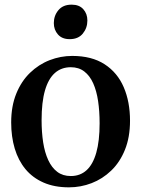

<svg xmlns="http://www.w3.org/2000/svg" viewBox="-20 -793 606 824"><path d="M28 -267.5Q28 -337.5 49.8 -391Q71.5 -444.5 108.8 -480.5Q146 -516.5 193 -534.8Q240 -553 290 -553Q374 -553 429 -517.2Q484 -481.5 511 -418.8Q538 -356 538 -275Q538 -204 516.2 -150.2Q494.5 -96.5 457.2 -60.8Q420 -25 373.2 -7Q326.5 11 276 11Q213.5 11 166.8 -9.5Q120 -30 89.2 -67.2Q58.5 -104.5 43.2 -155.5Q28 -206.5 28 -267.5ZM284 -37.5Q324 -37.5 351.5 -62.5Q379 -87.5 393.2 -137.8Q407.5 -188 407.5 -264Q407.5 -315.5 401 -359.2Q394.5 -403 380 -435.5Q365.5 -468 341.8 -486.2Q318 -504.5 284 -504.5Q243.5 -504.5 215.5 -479.8Q187.5 -455 173 -404.8Q158.5 -354.5 158.5 -277.5Q158.5 -226 165.2 -182.2Q172 -138.5 187 -106Q202 -73.5 225.8 -55.5Q249.5 -37.5 284 -37.5ZM278.5 -625Q246.5 -625 228.8 -645Q211 -665 211 -694Q211 -726 230.8 -749.5Q250.5 -773 287 -773H288Q320 -773 337.5 -753.5Q355 -734 355 -705Q355 -673 335.5 -649Q316 -625 279.5 -625Z"/></svg>

Font: Merriweather 60pt SemiBold
Style: Regular
Weight: 600
Version: Version 2.100